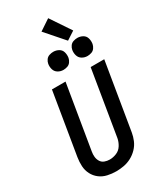

<svg xmlns="http://www.w3.org/2000/svg" viewBox="-289 -1284 1154 1383"><g transform="rotate(-30 288.0 -592.5)"><path d="M243 8Q275 8 307.5 2Q340 -4 370 -20Q400 -36 424 -61Q448 -86 461 -117Q474 -148 479 -179L571 -735H458L369 -195Q364 -167 347.5 -140Q331 -113 302.5 -101Q274 -89 245 -89Q223 -89 203 -96.5Q183 -104 172 -122Q161 -140 159 -161.5Q157 -183 161 -205L249 -735H136L51 -221Q45 -184 47 -148Q49 -112 65 -81Q81 -50 108.5 -29Q136 -8 171.5 0Q207 8 243 8ZM479 -815Q495 -815 512 -820.5Q529 -826 539.5 -841Q550 -856 553 -872Q557 -896 550.5 -919Q544 -942 523.5 -953.5Q503 -965 479 -965Q463 -965 446 -959.5Q429 -954 418.5 -939.5Q408 -925 405 -908Q401 -884 408 -861.5Q415 -839 435 -827Q455 -815 479 -815ZM279 -815Q295 -815 312 -820.5Q329 -826 339.5 -841Q350 -856 353 -872Q357 -896 350.5 -919Q344 -942 323.5 -953.5Q303 -965 279 -965Q263 -965 246 -959.5Q229 -954 218.5 -939.5Q208 -925 205 -908Q201 -884 208 -861.5Q215 -839 235 -827Q255 -815 279 -815ZM412 -981 481 -1026 369 -1193 279 -1133Z"/></g></svg>

Font: Iosevka Sparkle SmBdObl
Style: Regular
Weight: 600
Italic angle: -9°
Designer: Belleve Invis
Foundry: Belleve Invis
Version: Version 4.5.0; ttfautohint (v1.8.3)